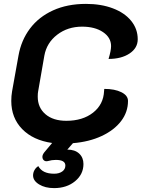

<svg xmlns="http://www.w3.org/2000/svg" viewBox="-20 -729 728 987"><path d="M538 -426Q551 -469 551 -492Q551 -536 509.5 -564Q468 -592 402 -592Q328 -592 274 -550.5Q220 -509 208 -443L176 -259Q174 -250 174 -232Q174 -176 213.5 -142Q253 -108 321 -108Q405 -108 458.5 -150Q512 -192 515 -261L516 -272Q570 -272 604 -255Q638 -238 638 -210Q638 -153 602.5 -106.5Q567 -60 503 -30Q439 0 355 7L326 40Q365 40 387 60.5Q409 81 409 114Q409 167 366 202.5Q323 238 258 238Q212 238 181 219Q150 200 150 173Q150 158 157.5 145Q165 132 177 125Q198 164 258 164Q284 164 300 152.5Q316 141 316 122Q316 93 267 93Q246 93 226 99Q214 102 206 95.5Q198 89 198 77Q198 67 207 55L248 6Q150 -8 94 -65.5Q38 -123 38 -210Q38 -236 42 -259L75 -443Q89 -522 134 -582Q179 -642 252.5 -675.5Q326 -709 422 -709Q500 -709 560.5 -686Q621 -663 654.5 -621.5Q688 -580 688 -527Q688 -482 646 -454Q604 -426 538 -426Z"/></svg>

Font: K2D
Style: Bold Italic
Weight: 700
Italic angle: -10°
Designer: Katatrad Aksorn Co.,Ltd.
Foundry: Cadson Demak Co.,Ltd.
Version: Version 1.000; ttfautohint (v1.6)